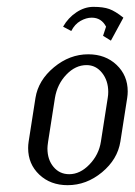

<svg xmlns="http://www.w3.org/2000/svg" viewBox="-20 -543 396 563"><path d="M62.5 -108.9Q62.5 -118.2 64 -127.9L84 -255.9Q92.3 -307.6 138.2 -345.7Q184.1 -383.8 238.8 -383.8Q289.1 -383.8 321.8 -352.8Q354.5 -321.8 354.5 -274.9Q354.5 -265.6 353 -255.9L333 -127.9Q324.7 -75.7 279.1 -37.8Q233.4 0 178.2 0Q127.9 0 95.2 -31Q62.5 -62 62.5 -108.9ZM119.1 -107.9Q119.1 -74.7 137 -53.5Q154.8 -32.2 183.1 -32.2Q214.8 -32.2 242.4 -60.8Q270 -89.4 275.9 -127.9L295.9 -255.9Q297.4 -264.6 297.4 -273.4Q297.4 -306.6 279.3 -329.3Q261.2 -352.1 233.9 -352.1Q201.2 -352.1 174.6 -324.2Q147.9 -296.4 141.1 -255.9L121.1 -127.9Q119.1 -114.3 119.1 -107.9ZM165 -464.8Q179.7 -490.7 203.9 -506.8Q228 -522.9 253.9 -522.9Q282.7 -522.9 300.3 -516.6Q317.9 -510.3 341.8 -491.2L305.2 -423.8L282.2 -438L291 -464.8Q277.3 -491.2 249 -491.2Q232.9 -491.2 216.1 -481.7Q199.2 -472.2 189 -452.1Z"/></svg>

Font: Gawaa
Style: Italic
Weight: 400
Designer: T. Christopher White
Version: Version 1.0